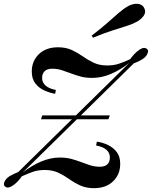

<svg xmlns="http://www.w3.org/2000/svg" viewBox="-53 -969 793 1003"><path d="M161 -346 168 -366H521L513 -346ZM449 -209Q449 -209 451 -219Q453 -229 453 -229Q483 -225 511 -211.5Q539 -198 557 -174.5Q575 -151 575 -113Q575 -58 538 -22Q501 14 438 14Q397 14 366.5 0Q336 -14 308.5 -33.5Q281 -53 251 -67Q221 -81 181 -81Q147 -81 120.5 -72Q94 -63 61 -48Q39 -16 13 1Q-13 18 -27 5Q-39 -6 -25 -28Q-11 -50 42 -70L622 -640Q576 -604 527 -583Q478 -562 429 -562Q394 -562 367 -569.5Q340 -577 316.5 -586Q293 -595 269.5 -602.5Q246 -610 219 -610Q194 -610 180.5 -597.5Q167 -585 167 -561Q167 -538 185 -522Q203 -506 239 -499Q239 -499 237 -489Q235 -479 235 -479Q206 -484 177.5 -497Q149 -510 131 -534Q113 -558 113 -595Q113 -650 150 -686Q187 -722 250 -722Q291 -722 321.5 -708Q352 -694 379.5 -674.5Q407 -655 437 -641Q467 -627 507 -627Q541 -627 568 -636Q595 -645 627 -660Q650 -692 675 -709Q700 -726 715 -713Q727 -703 713 -680.5Q699 -658 646 -638L66 -68Q112 -104 161.5 -125Q211 -146 259 -146Q294 -146 321 -138.5Q348 -131 371.5 -122Q395 -113 418.5 -105.5Q442 -98 469 -98Q495 -98 508 -110.5Q521 -123 521 -147Q521 -170 503.5 -186Q486 -202 449 -209ZM426 -783Q477 -822 509.5 -851Q542 -880 567.5 -902Q593 -924 618 -938Q631 -945 647 -948Q663 -951 678 -946.5Q693 -942 701 -926Q711 -905 697.5 -886.5Q684 -868 663 -856Q639 -843 607.5 -833Q576 -823 533.5 -809.5Q491 -796 433 -772Z"/></svg>

Font: Playfair Display SemiBold
Style: Italic
Weight: 600
Italic angle: -14°
Designer: Claus Eggers Sørensen
Foundry: Claus Eggers Sørensen
Version: Version 1.203